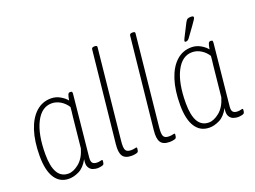

<svg xmlns="http://www.w3.org/2000/svg" viewBox="-112 -1002 1669 1259"><g transform="rotate(-20 722.5 -372.5)"><path d="M180 7Q116 7 82 -45.5Q48 -98 48 -198Q48 -300 72 -374Q96 -448 140.5 -488.5Q185 -529 246 -529Q280 -529 309.5 -512Q339 -495 354 -475Q359 -504 363.5 -514.5Q368 -525 378 -525H381Q391 -525 392.5 -519.5Q394 -514 393 -504L350 -80Q347 -51 357 -40.5Q367 -30 388 -30Q402 -30 409.5 -32.5Q417 -35 422 -35Q427 -35 427 -28Q427 -21 425 -13.5Q423 -6 420 -3Q416 1 402 3.5Q388 6 377 6Q365 6 347.5 0.5Q330 -5 319 -23.5Q308 -42 315 -80Q287 -29 250 -11Q213 7 180 7ZM187 -26Q222 -26 261 -57.5Q300 -89 319 -153L341 -367Q343 -380 345 -400Q347 -420 348 -432Q329 -462 300 -479.5Q271 -497 239 -497Q169 -497 128 -416.5Q87 -336 87 -197Q87 -26 187 -26Z M617 6Q571 6 554.5 -19.5Q538 -45 544 -101L611 -740Q613 -752 630 -752H634Q651 -752 649 -740L584 -110Q579 -63 587.5 -46.5Q596 -30 624 -30Q641 -30 649 -32.5Q657 -35 662 -35Q667 -35 667 -28Q667 -21 665 -13.5Q663 -6 660 -3Q656 1 642 3.5Q628 6 617 6Z M882 6Q836 6 819.5 -19.5Q803 -45 809 -101L876 -740Q878 -752 895 -752H899Q916 -752 914 -740L849 -110Q844 -63 852.5 -46.5Q861 -30 889 -30Q906 -30 914 -32.5Q922 -35 927 -35Q932 -35 932 -28Q932 -21 930 -13.5Q928 -6 925 -3Q921 1 907 3.5Q893 6 882 6Z M1160 7Q1096 7 1062 -45.5Q1028 -98 1028 -198Q1028 -300 1052 -374Q1076 -448 1120.5 -488.5Q1165 -529 1226 -529Q1260 -529 1289.5 -512Q1319 -495 1334 -475Q1339 -504 1343.5 -514.5Q1348 -525 1358 -525H1361Q1371 -525 1372.5 -519.5Q1374 -514 1373 -504L1330 -80Q1327 -51 1337 -40.5Q1347 -30 1368 -30Q1382 -30 1389.5 -32.5Q1397 -35 1402 -35Q1407 -35 1407 -28Q1407 -21 1405 -13.5Q1403 -6 1400 -3Q1396 1 1382 3.5Q1368 6 1357 6Q1345 6 1327.5 0.5Q1310 -5 1299 -23.5Q1288 -42 1295 -80Q1267 -29 1230 -11Q1193 7 1160 7ZM1167 -26Q1202 -26 1241 -57.5Q1280 -89 1299 -153L1321 -367Q1323 -380 1325 -400Q1327 -420 1328 -432Q1309 -462 1280 -479.5Q1251 -497 1219 -497Q1149 -497 1108 -416.5Q1067 -336 1067 -197Q1067 -26 1167 -26ZM1206 -576Q1198 -576 1198 -582Q1198 -587 1204.5 -600.5Q1211 -614 1215 -621L1251 -692Q1260 -709 1267.5 -713.5Q1275 -718 1291 -718Q1310 -718 1310 -709Q1310 -704 1303.5 -693Q1297 -682 1280 -659L1230 -590Q1224 -582 1218 -579Q1212 -576 1206 -576Z"/></g></svg>

Font: Asap Condensed Condensed Thin
Style: Italic
Weight: 100
Width: 3
Italic angle: -6°
Designer: Pablo Cosgaya
Foundry: Omnibus-Type
Version: Version 3.001; ttfautohint (v1.8.4.7-5d5b)